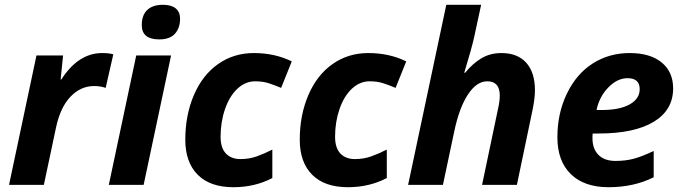

<svg xmlns="http://www.w3.org/2000/svg" viewBox="-20 -780 2885 810"><path d="M411.1 -556.2Q439.9 -556.2 458 -550.8L425.8 -409.2Q403.8 -417 377 -417Q320.3 -417 277.6 -372.3Q234.9 -327.6 216.8 -244.1L165 0H18.1L133.8 -545.9H246.1L235.8 -444.8H238.8Q310.5 -556.2 411.1 -556.2Z M578.1 -673.8Q578.1 -716.3 601.3 -738Q624.5 -759.8 667 -759.8Q702.6 -759.8 721.2 -744.6Q739.7 -729.5 739.7 -701.2Q739.7 -662.1 718.3 -637.9Q696.8 -613.8 651.9 -613.8Q578.1 -613.8 578.1 -673.8ZM585.9 0H439L554.7 -545.9H701.7Z M964.8 9.8Q866.7 9.8 814.2 -42.7Q761.7 -95.2 761.7 -190.9Q761.7 -294.4 798.1 -379.2Q834.5 -463.9 900.4 -510Q966.3 -556.2 1050.8 -556.2Q1139.6 -556.2 1210.9 -521L1166 -409.2Q1139.6 -420.4 1114.3 -428.7Q1088.9 -437 1056.6 -437Q1015.1 -437 981.7 -405.8Q948.2 -374.5 929.4 -320.1Q910.6 -265.6 910.6 -203.1Q910.6 -156.2 932.9 -132.6Q955.1 -108.9 994.6 -108.9Q1031.7 -108.9 1063.5 -120.4Q1095.2 -131.8 1128.9 -148.9V-28.8Q1054.7 9.8 964.8 9.8Z M1447.8 9.8Q1349.6 9.8 1297.1 -42.7Q1244.6 -95.2 1244.6 -190.9Q1244.6 -294.4 1281 -379.2Q1317.4 -463.9 1383.3 -510Q1449.2 -556.2 1533.7 -556.2Q1622.6 -556.2 1693.8 -521L1648.9 -409.2Q1622.6 -420.4 1597.2 -428.7Q1571.8 -437 1539.6 -437Q1498 -437 1464.6 -405.8Q1431.2 -374.5 1412.4 -320.1Q1393.6 -265.6 1393.6 -203.1Q1393.6 -156.2 1415.8 -132.6Q1438 -108.9 1477.5 -108.9Q1514.6 -108.9 1546.4 -120.4Q1578.1 -131.8 1611.8 -148.9V-28.8Q1537.6 9.8 1447.8 9.8Z M2160.6 0H2013.7L2080.6 -318.8Q2088.4 -352.1 2088.4 -377Q2088.4 -437 2035.6 -437Q1990.7 -437 1954.1 -381.3Q1917.5 -325.7 1896.5 -226.1L1848.6 0H1701.7L1862.8 -759.8H2009.8Q1990.7 -671.4 1980.5 -624Q1970.2 -576.7 1938.5 -473.1H1942.4Q1972.7 -510.7 2009.8 -533.4Q2046.9 -556.2 2095.7 -556.2Q2163.1 -556.2 2200 -515.4Q2236.8 -474.6 2236.8 -398.9Q2236.8 -363.3 2225.6 -311Z M2627.4 -450.2Q2584.5 -450.2 2546.4 -411.1Q2508.3 -372.1 2496.6 -315.9H2518.6Q2594.2 -315.9 2636.5 -339.6Q2678.7 -363.3 2678.7 -403.8Q2678.7 -450.2 2627.4 -450.2ZM2547.4 9.8Q2444.8 9.8 2388.2 -45.4Q2331.5 -100.6 2331.5 -201.2Q2331.5 -302.2 2371.8 -385.5Q2412.1 -468.8 2481 -512.5Q2549.8 -556.2 2636.7 -556.2Q2723.1 -556.2 2771.5 -516.4Q2819.8 -476.6 2819.8 -407.2Q2819.8 -315.9 2738.3 -266.4Q2656.7 -216.8 2505.4 -216.8H2480.5L2479.5 -206.5V-196.8Q2479.5 -152.3 2504.6 -126.7Q2529.8 -101.1 2576.7 -101.1Q2619.1 -101.1 2653.8 -110.4Q2688.5 -119.6 2737.8 -143.1V-32.2Q2653.8 9.8 2547.4 9.8Z"/></svg>

Font: Zoram GWebM
Style: Bold Italic
Weight: 700
Italic angle: -12°
Foundry: Ascender Corporation
Version: Version 1.000